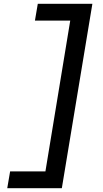

<svg xmlns="http://www.w3.org/2000/svg" viewBox="-20 -843 540 1006"><path d="M18 143 33 55H218L348 -735H163L178 -823H464L304 143Z"/></svg>

Font: Iosevka Term Curly SmBd Obl
Style: Regular
Weight: 600
Italic angle: -9°
Designer: Belleve Invis
Foundry: Belleve Invis
Version: Version 32.3.0